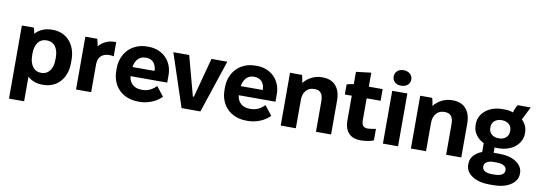

<svg xmlns="http://www.w3.org/2000/svg" viewBox="-67 -1194 5220 1862"><g transform="rotate(10 2543.0 -262.5)"><path d="M62.8 200H211.8V-42.4Q240.4 -16.4 277.1 -2.8Q313.8 10.8 357.8 10.8H366.2Q417 10.8 459.3 -7.8Q501.7 -26.3 531.9 -60.1Q562.1 -93.9 578.6 -140.9Q595 -187.8 595 -244.6V-275.4Q595 -332.7 578.6 -379.4Q562.1 -426.2 531.9 -459.9Q501.7 -493.7 459.3 -512.3Q417 -530.8 366.2 -530.8H357.8Q307.2 -530.8 265.5 -512.6Q223.8 -494.4 194 -461.8Q192 -477 188.6 -492.9Q185.2 -508.8 180.8 -520H62.8ZM321.4 -100.4Q296.9 -100.4 276.5 -111.1Q256.2 -121.7 241.8 -141.3Q227.4 -160.8 219.3 -188.7Q211.2 -216.6 211.2 -251.2V-274.2Q211.2 -306.9 219.1 -334.1Q227 -361.2 241.4 -380.2Q255.8 -399.1 276.1 -409.4Q296.5 -419.6 321.4 -419.6H330.6Q355.3 -419.6 375.8 -409.4Q396.2 -399.1 410.7 -380.4Q425.2 -361.6 433 -334.5Q440.8 -307.3 440.8 -274.2V-251.2Q440.8 -216.6 433 -188.7Q425.2 -160.8 410.7 -141.3Q396.2 -121.7 375.8 -111.1Q355.3 -100.4 330.6 -100.4Z M687.8 0H836.8V-273.6Q836.8 -300 844.2 -321Q851.6 -342 866 -356.2Q880.4 -370.4 901.5 -377.7Q922.6 -385 949.4 -385Q960.4 -385 972.1 -383.9Q983.8 -382.8 991.8 -380V-520H977.4Q928.8 -520 888.9 -500.9Q849 -481.8 820.4 -448Q819 -464.4 814.5 -484.6Q810 -504.8 805 -520H687.8Z M1302 10.8H1317.8Q1348 10.8 1378 4.2Q1408 -2.4 1435.7 -13.7Q1463.4 -25 1487.7 -41.4Q1512 -57.8 1530.6 -77L1457.2 -170Q1433.4 -144.2 1399.3 -126.2Q1365.2 -108.2 1321.4 -108.2H1312Q1285 -108.2 1262.8 -115.8Q1240.6 -123.4 1224.5 -137.6Q1208.4 -151.8 1198.4 -172.3Q1188.4 -192.8 1185.4 -218.6V-219.2H1547.2V-292.6Q1547.2 -344.6 1529.7 -388.2Q1512.2 -431.8 1480.5 -463.5Q1448.8 -495.2 1404.9 -512.7Q1361 -530.2 1308.6 -530.2H1296.4Q1239.6 -530.2 1192.5 -510.9Q1145.4 -491.6 1111.6 -457.1Q1077.8 -422.6 1059.1 -374.4Q1040.4 -326.2 1040.4 -268.4V-248.8Q1040.4 -190.4 1059.1 -142.6Q1077.8 -94.8 1112.2 -60.6Q1146.6 -26.4 1194.9 -7.8Q1243.2 10.8 1302 10.8ZM1188.8 -309.6Q1193.2 -336 1202.6 -356.7Q1212 -377.4 1225.7 -391.7Q1239.4 -406 1257.6 -413.7Q1275.8 -421.4 1297.4 -421.4H1306.8Q1328.4 -421.4 1346.3 -414Q1364.2 -406.6 1377.3 -392.7Q1390.4 -378.8 1397.7 -358.7Q1405 -338.6 1405.8 -313.2V-309.6Z M1727 0H1912.6L2085.8 -520H1929.8L1825.4 -129.6H1815.4L1710.4 -520H1554.4Z M2368 10.8H2383.8Q2414 10.8 2444 4.2Q2474 -2.4 2501.7 -13.7Q2529.4 -25 2553.7 -41.4Q2578 -57.8 2596.6 -77L2523.2 -170Q2499.4 -144.2 2465.3 -126.2Q2431.2 -108.2 2387.4 -108.2H2378Q2351 -108.2 2328.8 -115.8Q2306.6 -123.4 2290.5 -137.6Q2274.4 -151.8 2264.4 -172.3Q2254.4 -192.8 2251.4 -218.6V-219.2H2613.2V-292.6Q2613.2 -344.6 2595.7 -388.2Q2578.2 -431.8 2546.5 -463.5Q2514.8 -495.2 2470.9 -512.7Q2427 -530.2 2374.6 -530.2H2362.4Q2305.6 -530.2 2258.5 -510.9Q2211.4 -491.6 2177.6 -457.1Q2143.8 -422.6 2125.1 -374.4Q2106.4 -326.2 2106.4 -268.4V-248.8Q2106.4 -190.4 2125.1 -142.6Q2143.8 -94.8 2178.2 -60.6Q2212.6 -26.4 2260.9 -7.8Q2309.2 10.8 2368 10.8ZM2254.8 -309.6Q2259.2 -336 2268.6 -356.7Q2278 -377.4 2291.7 -391.7Q2305.4 -406 2323.6 -413.7Q2341.8 -421.4 2363.4 -421.4H2372.8Q2394.4 -421.4 2412.3 -414Q2430.2 -406.6 2443.3 -392.7Q2456.4 -378.8 2463.7 -358.7Q2471 -338.6 2471.8 -313.2V-309.6Z M2703.4 0H2852.4V-279.8Q2852.4 -308.8 2860.2 -331.7Q2868 -354.6 2882.1 -371.4Q2896.2 -388.2 2916.4 -397.1Q2936.6 -406 2961.2 -406H2966.2Q3009.8 -406 3030.1 -380Q3050.4 -354 3050.4 -300.8V0H3199.4V-333Q3199.4 -428 3153.4 -479.5Q3107.4 -531 3023.2 -531H3018.6Q2962.8 -531 2916.5 -507.5Q2870.2 -484 2837 -443.4Q2835.6 -460.4 2831 -482.3Q2826.4 -504.2 2821.4 -520H2703.4Z M3489.4 6.6Q3518 6.6 3555.4 1.1Q3592.8 -4.4 3618.6 -16V-129.4Q3611.2 -127.6 3600.5 -125.6Q3589.8 -123.6 3578.6 -122.1Q3567.4 -120.6 3556.1 -119.5Q3544.8 -118.4 3536.4 -118.4Q3508 -118.4 3493.1 -134.5Q3478.2 -150.6 3478.2 -191V-405H3615.8V-520H3479.4V-657.8L3331.6 -640V-518.8Q3314.6 -517.2 3296.1 -513.1Q3277.6 -509 3263.4 -504V-405H3331.6V-162.8Q3331.6 -118.8 3342.9 -87Q3354.2 -55.2 3374.9 -34.3Q3395.6 -13.4 3424.6 -3.4Q3453.6 6.6 3489.4 6.6Z M3709.8 0H3858.8V-520H3709.8ZM3784.6 -583.6Q3824.2 -583.6 3848.6 -604.5Q3873 -625.4 3873 -659Q3873 -693.2 3848.3 -714.6Q3823.6 -736 3784.6 -736Q3746.8 -736 3723.2 -714.6Q3699.6 -693.2 3699.6 -659Q3699.6 -625.4 3722.9 -604.5Q3746.2 -583.6 3784.6 -583.6Z M3985.4 0H4134.4V-279.8Q4134.4 -308.8 4142.2 -331.7Q4150 -354.6 4164.1 -371.4Q4178.2 -388.2 4198.4 -397.1Q4218.6 -406 4243.2 -406H4248.2Q4291.8 -406 4312.1 -380Q4332.4 -354 4332.4 -300.8V0H4481.4V-333Q4481.4 -428 4435.4 -479.5Q4389.4 -531 4305.2 -531H4300.6Q4244.8 -531 4198.5 -507.5Q4152.2 -484 4119 -443.4Q4117.6 -460.4 4113 -482.3Q4108.4 -504.2 4103.4 -520H3985.4Z M4563.8 -333.8Q4563.8 -280.8 4593.2 -239.1Q4622.6 -197.4 4672 -173.8V-87Q4620.4 -67.8 4590.2 -33.4Q4560 1 4560 45.6V59.2Q4560 93.3 4577.6 121.2Q4595.2 149.2 4626.4 169.3Q4657.7 189.3 4700.2 200.2Q4742.8 211 4793.2 211H4835.8Q4886 211 4928.7 200.1Q4971.4 189.2 5002.5 169Q5033.7 148.9 5051.3 120.9Q5069 92.8 5069 59.6V50.4Q5069 17 5051.6 -10.5Q5034.3 -38 5003.7 -57.9Q4973.2 -77.8 4930.5 -88.4Q4887.8 -99 4837 -99H4805.8Q4799.6 -99 4793.7 -98.8Q4787.8 -98.6 4782.6 -98.2V-151.8Q4787 -151 4792.4 -150.6Q4797.7 -150.2 4803 -150.2H4820.6Q4869.2 -150.2 4911.1 -164.1Q4953 -178 4983.5 -202.6Q5014.1 -227.3 5031.5 -261.2Q5049 -295.1 5049 -334.4V-345.4Q5049 -380.6 5035.1 -410.8Q5021.2 -441 4996.4 -465.4L5060.8 -594H4932.8Q4923.4 -581.8 4915 -562.9Q4906.6 -544 4899.2 -516.8Q4882 -523.6 4863.1 -527.2Q4844.2 -530.8 4822.4 -530.8H4792.2Q4743.4 -530.8 4701.6 -516.9Q4659.8 -503 4629.3 -478.1Q4598.7 -453.2 4581.3 -419.3Q4563.8 -385.4 4563.8 -345ZM4709.2 -342.4Q4709.2 -360.8 4716.6 -375.6Q4724.1 -390.5 4736.3 -401.1Q4748.6 -411.8 4764.9 -417.7Q4781.2 -423.6 4799.2 -423.6H4813.6Q4831.6 -423.6 4848 -417.7Q4864.3 -411.8 4876.5 -401.2Q4888.8 -390.6 4896.2 -375.6Q4903.6 -360.5 4903.6 -342.4V-327.2Q4903.6 -309.1 4896.2 -294Q4888.8 -279 4876.6 -268.4Q4864.4 -257.8 4848.1 -251.9Q4831.8 -246 4813.6 -246H4799.2Q4781.2 -246 4764.9 -251.9Q4748.6 -257.8 4736.3 -268.5Q4724.1 -279.1 4716.6 -294Q4709.2 -308.8 4709.2 -327.2ZM4706.6 45.7Q4706.6 20.4 4731 4.6Q4755.4 -11.2 4799 -11.2H4830.6Q4874.8 -11.2 4900.1 4.5Q4925.4 20.2 4925.4 45.8V51.8Q4925.4 76.6 4900.3 92.4Q4875.2 108.2 4830.6 108.2H4799Q4755 108.2 4730.8 92.6Q4706.6 77 4706.6 51.7Z"/></g></svg>

Font: Fixel Variable
Style: Regular
Weight: 100
Width: 3
Designer: AlfaBravo + MacPaw
Foundry: Kyrylo Tkachov, Marchela Mozhyna, Serhii Makarenko, Maria Weinstein, Zakhar Kryvoshyya
Version: Version 1.211